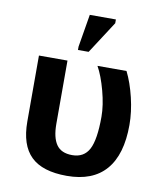

<svg xmlns="http://www.w3.org/2000/svg" viewBox="-85 -829 771 909"><g transform="rotate(10 300.0 -375.0)"><path d="M548.3 -278.8Q548.3 -136.2 485.1 -63.2Q421.9 9.8 297.4 9.8Q180.2 9.8 124.8 -44.2Q69.3 -98.1 69.3 -211.4V-528.3H206.5V-224.6Q206.5 -158.2 229.7 -124.8Q252.9 -91.3 305.7 -91.3Q362.3 -91.3 386.7 -137.7Q411.1 -184.1 411.1 -294.4Q411.1 -349.1 392.8 -417.5Q374.5 -485.8 350.6 -528.3H490.2Q515.6 -477.5 532 -409.2Q548.3 -340.8 548.3 -278.8ZM246.6 -586.4V-602.5L272.9 -759.8H398.4V-741.7L297.9 -586.4Z"/></g></svg>

Font: Cousine
Style: Bold
Weight: 700
Monospace: yes
Designer: Steve Matteson
Foundry: Ascender Corporation
Version: Version 1.20